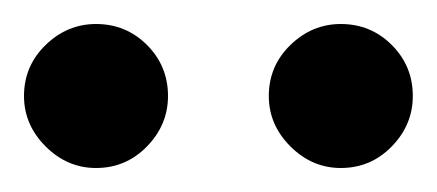

<svg xmlns="http://www.w3.org/2000/svg" viewBox="-20 -707 364 160"><path d="M60 -567Q36 -567 18 -585Q0 -603 0 -627Q0 -652 18 -669.5Q36 -687 60 -687Q85 -687 102.5 -669.5Q120 -652 120 -627Q120 -603 102.5 -585Q85 -567 60 -567ZM264 -567Q240 -567 222 -585Q204 -603 204 -627Q204 -652 222 -669.5Q240 -687 264 -687Q289 -687 306.5 -669.5Q324 -652 324 -627Q324 -603 306.5 -585Q289 -567 264 -567Z"/></svg>

Font: Brygada 1918 Medium
Style: Regular
Weight: 500
Designer: Mateusz Machalski | Borys Kosmynka | Przemek Hoffer
Foundry: NIEPODLEGLA 2018
Version: Version 3.006